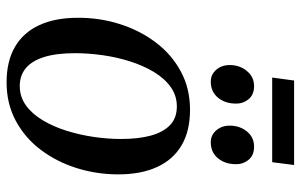

<svg xmlns="http://www.w3.org/2000/svg" viewBox="-185 -717 913 583"><g transform="rotate(90 271.5 -425.5)"><path d="M313.5 -546Q378 -546 421.5 -520.2Q465 -494.5 487.2 -445.8Q509.5 -397 509.5 -328Q509.5 -263 490.5 -202.2Q471.5 -141.5 435.2 -93.2Q399 -45 347 -17Q295 11 230 11Q166 11 122.2 -14.5Q78.5 -40 56.2 -88.5Q34 -137 34 -204.5Q33.5 -270.5 52.8 -331.8Q72 -393 108.5 -441.5Q145 -490 196.8 -518Q248.5 -546 313.5 -546ZM303.5 -506Q270 -506 243.8 -487Q217.5 -468 198.2 -435.8Q179 -403.5 166.2 -363.2Q153.5 -323 147.5 -280Q141.5 -237 141.5 -196.5Q141.5 -140 153.2 -102.8Q165 -65.5 187.2 -47.2Q209.5 -29 241 -29Q274 -29 300 -47.8Q326 -66.5 345.2 -98.8Q364.5 -131 377 -171Q389.5 -211 395.8 -253.8Q402 -296.5 402 -336.5Q402 -389 391.8 -426.8Q381.5 -464.5 360 -485.2Q338.5 -506 303.5 -506ZM227.5 -609Q206 -609 191.5 -626Q177 -643 177.5 -668Q178 -698 196 -719.2Q214 -740.5 241.5 -740.5Q267.5 -740.5 281.2 -723.8Q295 -707 294.5 -685Q294.5 -652.5 276.5 -630.8Q258.5 -609 227.5 -609ZM411.5 -609Q390 -609 375.5 -626Q361 -643 361.5 -668Q362 -698 379.5 -719.2Q397 -740.5 425.5 -740.5Q451.5 -740.5 465.2 -723.8Q479 -707 478.5 -685Q478.5 -652.5 460.5 -630.8Q442.5 -609 411.5 -609ZM224.5 -862H481L472.5 -795.5H215.5Z"/></g></svg>

Font: Merriweather 72pt
Style: Italic
Weight: 400
Italic angle: -7.8°
Version: Version 2.101